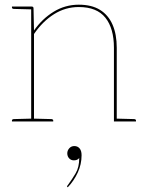

<svg xmlns="http://www.w3.org/2000/svg" viewBox="-20 -518 622 819"><path d="M113 0V-490H116Q123 -490 123 -482L125 -388Q160 -438 209 -468Q258 -498 316 -498Q371 -498 406.5 -476Q442 -454 460 -413Q478 -372 478 -314V0H466V-314Q466 -397 429.5 -442.5Q393 -488 316 -488Q259 -488 210.5 -457.5Q162 -427 125 -373V0ZM31 0V-5Q31 -7 33.5 -8.5Q36 -10 38 -10L115 -12L116 0ZM122 0 123 -12 200 -10Q202 -10 204.5 -8.5Q207 -7 207 -5V0ZM475 0 476 -12 553 -10Q555 -10 557.5 -8.5Q560 -7 560 -5V0ZM116 -490 115 -478 38 -480Q36 -480 33.5 -481.5Q31 -483 31 -485V-490ZM269 281 268 280Q267 279 266.5 278.5Q266 278 266 277Q266 275 269 272Q288 246 303 220.5Q318 195 318 156Q314 161 308.5 163.5Q303 166 295 166Q283 166 275 157.5Q267 149 267 136Q267 124 275.5 114.5Q284 105 297 105Q311 105 319.5 115Q328 125 328 144Q328 183 311.5 218.5Q295 254 269 281Z"/></svg>

Font: Aleo Thin
Style: Regular
Weight: 250
Designer: Alessio Laiso
Foundry: Alessio Laiso
Version: Version 2.001;gftools[0.9.29]